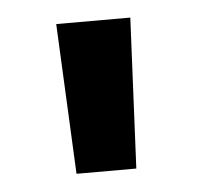

<svg xmlns="http://www.w3.org/2000/svg" viewBox="-31 -828 313 300"><g transform="rotate(-5 125.0 -678.0)"><path d="M78.1 -560.1H171.9L183.1 -795.9H66.9Z"/></g></svg>

Font: Doppio One
Style: Regular
Weight: 400
Designer: Szymon Celej
Foundry: Sorkin Type Co
Version: Version 1.002